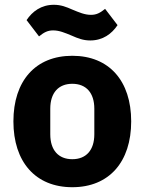

<svg xmlns="http://www.w3.org/2000/svg" viewBox="-20 -770 604 802"><path d="M357 -601C410 -601 447 -629 471 -665L419 -733C398 -716 383 -708 360 -708C334 -708 311 -718 282 -730C257 -741 235 -750 205 -750C152 -750 115 -722 91 -686L143 -618C164 -635 179 -643 202 -643C228 -643 251 -633 280 -621C305 -610 327 -601 357 -601ZM282 12C436 12 528 -94 528 -263C528 -432 436 -537 282 -537C128 -537 36 -432 36 -263C36 -94 128 12 282 12ZM282 -105C224 -105 190 -143 190 -209V-316C190 -382 224 -420 282 -420C340 -420 374 -382 374 -316V-209C374 -143 340 -105 282 -105Z"/></svg>

Font: IBM Plex Sans Thai Looped
Style: Bold
Weight: 700
Designer: Mike Abbink, Paul van der Laan, Pieter van Rosmalen, Ben Mitchell, Mark Frömberg
Foundry: Bold Monday
Version: Version 1.1